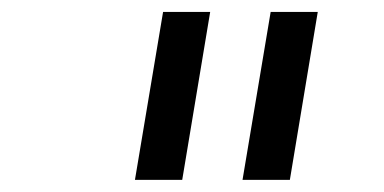

<svg xmlns="http://www.w3.org/2000/svg" viewBox="-20 -760 640 320"><path d="M283.7 -460.2 330.3 -740.1H251.8L204.9 -460.2ZM384.2 -460.2H463.1L509.6 -740.1H431.1Z"/></svg>

Font: Margiela Mono Italic Text It
Style: Regular
Weight: 400
Designer: Mike Abbink, Paul van der Laan, Pieter van Rosmalen
Foundry: Bold Monday
Version: Version 2.003 2021